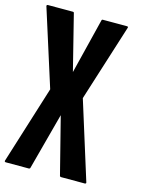

<svg xmlns="http://www.w3.org/2000/svg" viewBox="-145 -914 751 988"><g transform="rotate(15 230.0 -420.0)"><path d="M412.1 -7.8Q412.1 -5.9 412.1 -4.9Q411.1 -3.9 411.1 -2.9Q410.2 -2 409.2 -2Q408.2 -1 407.2 -1Q364.3 -1 278.3 -1Q276.4 -1 275.4 -2Q273.4 -2.9 272.5 -4.9Q247.1 -106.4 195.3 -308.6Q168 -207 114.3 -4.9Q113.3 -2.9 111.3 -2Q110.4 -1 108.4 -1Q67.4 -1 -16.6 -1Q-16.6 -1 -18.6 -2Q-19.5 -2 -20.5 -2.9Q-20.5 -3.9 -21.5 -4.9Q-21.5 -5.9 -21.5 -7.8Q22.5 -146.5 108.4 -422.9Q65.4 -559.6 -21.5 -832Q-21.5 -833 -21.5 -834Q-20.5 -835 -20.5 -836.9Q-19.5 -837.9 -18.6 -837.9Q-16.6 -838.9 -16.6 -838.9Q28.3 -838.9 118.2 -838.9Q120.1 -838.9 122.1 -837.9Q123 -835.9 124 -835Q148.4 -736.3 198.2 -539.1Q222.7 -637.7 271.5 -835Q271.5 -835.9 273.4 -837.9Q275.4 -838.9 276.4 -838.9Q320.3 -838.9 407.2 -838.9Q408.2 -838.9 409.2 -837.9Q410.2 -837.9 411.1 -837.9Q411.1 -835.9 412.1 -835Q412.1 -835 412.1 -834Q412.1 -834 412.1 -833Q368.2 -696.3 282.2 -422.9Q325.2 -284.2 412.1 -7.8Z"/></g></svg>

Font: Typeface
Style: Regular
Weight: 400
Version: Version 1.0